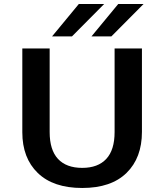

<svg xmlns="http://www.w3.org/2000/svg" viewBox="-20 -921 816 955"><path d="M91 0ZM91 -263V-680H227V-264Q227 -175 268.5 -130.5Q310 -86 389 -86Q467 -86 508.5 -130.5Q550 -175 550 -264V-680H686V-265Q686 -136 609.5 -61Q533 14 389 14Q245 14 168 -60.5Q91 -135 91 -263ZM372 -901H498L338 -740H239ZM568 -901H694L534 -740H435Z"/></svg>

Font: MartelSansBold
Style: Bold
Weight: 700
Designer: Dan Reynolds and Mathieu Réguer
Foundry: Dan Reynolds and Mathieu Réguer
Version: Version 1.002; ttfautohint (v1.1) -l 5 -r 5 -G 72 -x 0 -D la